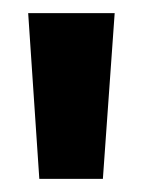

<svg xmlns="http://www.w3.org/2000/svg" viewBox="-20 -735 217 293"><path d="M40 -462 23 -715H155L137 -462Z"/></svg>

Font: Bricolage Grotesque
Style: Bold
Weight: 700
Designer: Mathieu Triay
Foundry: Atelier Triay
Version: Version 1.001;gftools[0.9.33.dev8+g029e19f]